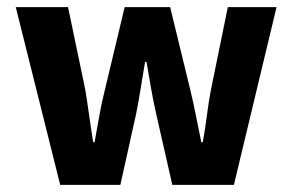

<svg xmlns="http://www.w3.org/2000/svg" viewBox="-20 -516 816 536"><path d="M148 0 24 -496H170L218 -266Q224 -229 229 -193Q234 -157 240 -119H244Q251 -157 257.5 -194Q264 -231 273 -266L328 -496H455L511 -266Q520 -229 527 -193Q534 -157 542 -119H546Q553 -157 557.5 -193Q562 -229 569 -266L616 -496H752L633 0H461L416 -198Q408 -233 402 -268Q396 -303 389 -343H385Q378 -303 372.5 -268Q367 -233 360 -198L316 0Z"/></svg>

Font: Font
Style: ¶
Weight: 700
Designer: Paul D. Hunt
Foundry: Adobe Systems Incorporated
Version: Version 3.000